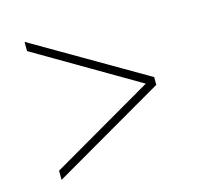

<svg xmlns="http://www.w3.org/2000/svg" viewBox="-78 -680 666 645"><g transform="rotate(-15 255.0 -358.0)"><path d="M60 -118V-150L417 -357L60 -566V-598L450 -371V-344Z"/></g></svg>

Font: Noto Serif Khmer SemiCondensed Thin
Style: Regular
Weight: 250
Width: 4
Designer: Danh Hong and the Monotype Design Team
Foundry: Monotype Imaging Inc.
Version: Version 2.004